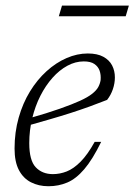

<svg xmlns="http://www.w3.org/2000/svg" viewBox="-20 -636 467 666"><path d="M270.5 -423Q241.5 -423 213.8 -408Q186 -393 162 -366Q138 -339 120 -303.5Q102 -268 91.8 -226Q81.5 -184 81.5 -139.5Q81.5 -79.5 104 -55.8Q126.5 -32 163.5 -32Q187.5 -32 211.2 -41.2Q235 -50.5 259.2 -74.8Q283.5 -99 308.5 -144H331Q301 -82.5 272.2 -49Q243.5 -15.5 213.2 -2.8Q183 10 148 10Q114 10 87.2 -3.8Q60.5 -17.5 45.5 -46.2Q30.5 -75 30.5 -120.5Q30.5 -177.5 44.8 -227.8Q59 -278 84 -318.8Q109 -359.5 141.5 -389Q174 -418.5 210.8 -434.5Q247.5 -450.5 284.5 -450.5Q317.5 -450.5 338.2 -439.2Q359 -428 368.8 -409.2Q378.5 -390.5 378.5 -367.5Q378.5 -347 371.5 -326.5Q364.5 -306 351.5 -289.5Q322.5 -278 290.8 -266.5Q259 -255 224.8 -244Q190.5 -233 154 -222.5Q117.5 -212 79 -201L80.5 -225.5Q144 -243.5 187.2 -258.8Q230.5 -274 257.8 -286.5Q285 -299 299.8 -310.8Q314.5 -322.5 320.8 -334Q327 -345.5 329 -358Q330.5 -376.5 325.5 -390.8Q320.5 -405 307.5 -414Q294.5 -423 270.5 -423ZM184 -579.5 195 -616.5H427L416 -579.5Z"/></svg>

Font: Newsreader 16pt 16pt Light
Style: Italic
Weight: 300
Italic angle: -17°
Version: Version 1.003